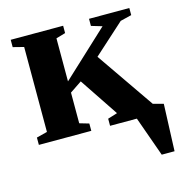

<svg xmlns="http://www.w3.org/2000/svg" viewBox="-97 -547 769 810"><g transform="rotate(-15 288.0 -142.5)"><path d="M567 174H511L449 0H332V-31L374 -44L261 -213L209 -178V-44L250 -32V0H21V-32L68 -44V-415L21 -427V-459H250V-427L209 -415V-227L410 -414L363 -428V-459H539V-428L490 -416L356 -295L530 -43L575 -31Z"/></g></svg>

Font: Libra Serif Modern
Style: Bold
Weight: 700
Designer: Stefan Peev, Context Ltd
Foundry: Ascender Corporation
Version: Version 1.000